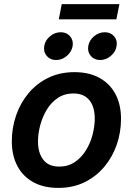

<svg xmlns="http://www.w3.org/2000/svg" viewBox="-20 -897 643 928"><path d="M261.7 11.2Q190.9 11.2 140.6 -16.6Q90.3 -44.4 63.7 -95.2Q37.1 -146 37.1 -213.9Q37.1 -279.3 57.9 -339.4Q78.6 -399.4 117.9 -446.5Q157.2 -493.7 213.4 -521Q269.5 -548.3 339.8 -548.3Q410.6 -548.3 460.9 -520.5Q511.2 -492.7 538.1 -442.1Q564.9 -391.6 564.9 -322.8Q564.9 -257.3 544.2 -197.5Q523.4 -137.7 483.9 -90.6Q444.3 -43.5 388.4 -16.1Q332.5 11.2 261.7 11.2ZM266.1 -91.8Q309.6 -91.8 341.8 -113.8Q374 -135.7 395.5 -170.7Q417 -205.6 427.5 -246.3Q438 -287.1 438 -324.7Q438 -360.8 426.8 -387.9Q415.5 -415 392.8 -430.2Q370.1 -445.3 335.4 -445.3Q292 -445.3 259.8 -423.8Q227.5 -402.3 206.3 -367.2Q185.1 -332 174.3 -291.3Q163.6 -250.5 163.6 -212.4Q163.6 -158.7 189 -125.2Q214.4 -91.8 266.1 -91.8ZM463.9 -606.9Q435.5 -606.9 418.7 -626.7Q401.9 -646.5 406.7 -674.3Q411.1 -702.1 434.6 -721.7Q458 -741.2 486.3 -741.2Q514.6 -741.2 531.5 -721.7Q548.3 -702.1 543.5 -674.3Q539.1 -646.5 515.6 -626.7Q492.2 -606.9 463.9 -606.9ZM251 -606.9Q222.7 -606.9 205.8 -626.7Q189 -646.5 193.8 -674.3Q198.2 -702.1 221.7 -721.7Q245.1 -741.2 273.4 -741.2Q302.2 -741.2 318.8 -721.7Q335.4 -702.1 331.1 -674.3Q326.2 -646.5 303 -626.7Q279.8 -606.9 251 -606.9ZM557.1 -877 542.5 -803.7H264.2L278.3 -877Z"/></svg>

Font: Inter 17pt SemiBold
Style: Italic
Weight: 600
Italic angle: -9.3988°
Version: Version 4.001;git-66647c0bb